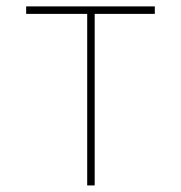

<svg xmlns="http://www.w3.org/2000/svg" viewBox="-20 -565 550 585"><path d="M59.7 -545.5H451.7V-522.7H268.5V0H245.7V-522.7H59.7Z"/></svg>

Font: Inter P Thin
Style: Regular
Weight: 100
Designer: Rasmus Andersson
Foundry: rsms
Version: Version 3.018;git-588b23468